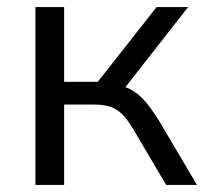

<svg xmlns="http://www.w3.org/2000/svg" viewBox="-20 -522 578 542"><path d="M80 0H161V-227H241C299 -227 323 -213 357 -156L449 0H536L432 -176C396 -235 370 -263 334 -276L511 -502H422L256 -291H161V-502H80Z"/></svg>

Font: Poppy and Pepper
Style: Regular
Weight: 400
Designer: Thy Ha
Foundry: Thy Ha
Version: Version 0.001;Glyphs 3.2 (3227)